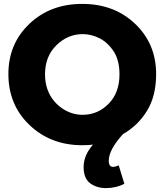

<svg xmlns="http://www.w3.org/2000/svg" viewBox="-20 -732 844 985"><path d="M523 233Q477 233 443 208.5Q409 184 409 125Q409 65 457 10Q432 13 402 13Q240 13 131.5 -90.5Q23 -194 23 -352Q23 -507 130.5 -609.5Q238 -712 402 -712Q566 -712 673.5 -609.5Q781 -507 781 -352Q781 -240 734.5 -164Q688 -88 611 -44Q538 36 538 93Q538 124 560 124Q573 124 589 116L618 211Q575 233 523 233ZM404 -143Q481 -143 537 -199.5Q593 -256 593 -351Q593 -418.5 566 -464Q535 -513 492 -535Q449 -557 404 -557Q328 -557 269.5 -500Q211 -443 211 -351Q211 -307 224 -272Q237 -237 259.5 -211.2Q282 -185.5 310 -169Q354 -143 404 -143Z"/></svg>

Font: Argentum Novus
Style: Bold
Weight: 700
Designer: Julieta Ulanovsky (font) & Cristiano Sobral (main changes)
Foundry: Julieta Ulanovsky (font) & Cristiano Sobral (main changes)
Version: Version 3.00;November 27, 2020;FontCreator 13.0.0.2655 64-bi